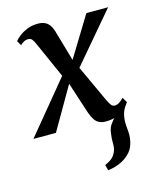

<svg xmlns="http://www.w3.org/2000/svg" viewBox="-140 -623 760 948"><g transform="rotate(-15 240.0 -149.0)"><path d="M294.5 245.5 286.5 216.5Q308.5 207 321.8 196Q335 185 342.5 168.5Q352 150.5 351.2 124.8Q350.5 99 354.5 73.5Q357 44.5 373 24.5Q389 4.5 400.5 -10.5L464.5 -47Q448 -27 442 -4.5Q436 18 436.5 42Q436.5 55.5 438.2 71.5Q440 87.5 440 102.5Q439.5 134.5 428.2 161.2Q417 188 390 208.5Q371.5 222.5 348.8 231.5Q326 240.5 294.5 245.5ZM346 9.5Q326.5 9.5 312.8 3Q299 -3.5 289.2 -17.8Q279.5 -32 271.5 -54.5L206 -255L237.5 -250.5L92.5 0H-22.5L219.5 -293.5L209 -233.5L113 -449.5Q106.5 -465 99.2 -473.8Q92 -482.5 79.5 -482.5Q67 -482.5 56.5 -476.5Q46 -470.5 38.5 -462.5L24.5 -487Q31.5 -496.5 48 -509.8Q64.5 -523 89.2 -533.5Q114 -544 145.5 -544Q166 -544 180.2 -537.5Q194.5 -531 204 -518Q213.5 -505 219.5 -485L275 -292.5L245 -294L391 -532.5H502L262 -250L273.5 -310.5L374.5 -92Q382.5 -75 390 -65Q397.5 -55 409 -55Q419.5 -55 430.8 -61.8Q442 -68.5 455.5 -82L470.5 -55.5Q463 -44 446.8 -28.8Q430.5 -13.5 405.8 -2Q381 9.5 346 9.5Z"/></g></svg>

Font: Merriweather 72pt Medium
Style: Italic
Weight: 500
Italic angle: -7.8°
Version: Version 2.101